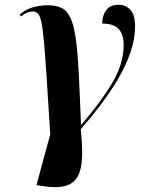

<svg xmlns="http://www.w3.org/2000/svg" viewBox="-20 -565 592 806"><path d="M152 215 133 212 191 -1Q182 -142 176 -235.5Q170 -329 165 -385.5Q160 -442 154 -470.5Q148 -499 139.5 -508Q131 -517 117 -517Q107 -517 95 -512.5Q83 -508 68 -496L62 -503Q89 -527 120.5 -535Q152 -543 180 -543Q216 -543 239 -531.5Q262 -520 276 -489.5Q290 -459 298 -403Q306 -347 310.5 -259Q315 -171 320 -42H322Q403 -136 451 -216.5Q499 -297 499 -375Q499 -421 478 -443.5Q457 -466 409 -466Q409 -499 425.5 -522Q442 -545 478 -545Q508 -545 527.5 -523.5Q547 -502 547 -455Q547 -400 527 -343Q507 -286 473.5 -230Q440 -174 400 -121.5Q360 -69 319 -23Q326 44 324.5 94Q323 144 307 174.5Q291 205 254 215.5Q217 226 152 215Z"/></svg>

Font: Noto Serif Display SemiCondensed
Style: Bold Italic
Weight: 700
Width: 4
Italic angle: -12°
Designer: Monotype Design Team
Foundry: Monotype Imaging Inc.
Version: Version 2.009